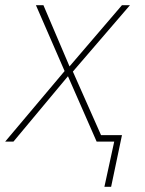

<svg xmlns="http://www.w3.org/2000/svg" viewBox="-51 -548 560 743"><path d="M353 175 391 0H323L212 -253L1 0H-31L199 -273L88 -528H117L218 -291L421 -528H452L231 -271L340 -25H421L379 175Z"/></svg>

Font: Noto Sans Disp Thin
Style: Italic
Weight: 100
Italic angle: -12°
Designer: Monotype Design Team
Foundry: Monotype Imaging Inc.
Version: Version 2.000;GOOG;noto-source:20170915:90ef993387c0